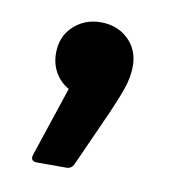

<svg xmlns="http://www.w3.org/2000/svg" viewBox="-48 -192 366 399"><g transform="rotate(10 135.0 7.0)"><path d="M55 162Q39 162 44 147L93 0Q75 -10 64.5 -28Q54 -46 54 -69Q54 -104 77.5 -126Q101 -148 135 -148Q170 -148 193 -126Q216 -104 216 -69Q216 -47 207 -20.5Q198 6 172 63L132 152Q127 162 117 162Z"/></g></svg>

Font: LINE Seed Sans
Style: Bold
Weight: 700
Designer: LINE VX Design & Dalton Maag Ltd & Sandoll Inc
Foundry: Dalton Maag Ltd
Version: Version 1.003